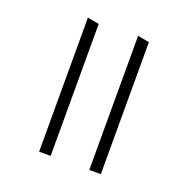

<svg xmlns="http://www.w3.org/2000/svg" viewBox="-120 -772 873 890"><g transform="rotate(20 317.0 -327.0)"><path d="M469.5 -648 412.5 -658.5V3H469.5ZM222 -648 165 -658.5V3H222Z"/></g></svg>

Font: Anek Devanagari Light
Style: Regular
Weight: 300
Designer: Kailash Malviya (Devanagari) & Yesha Goshar (Latin)
Foundry: Ek Type
Version: Version 1.003